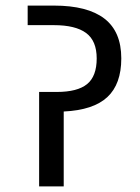

<svg xmlns="http://www.w3.org/2000/svg" viewBox="-20 -667 502 687"><path d="M208 -268V0H120V-338H183Q257 -338 291.5 -366Q326 -394 326 -458Q326 -521 288 -549Q250 -577 173 -577H79V-647H173Q293 -647 353.5 -600.5Q414 -554 414 -458Q414 -366 364 -319.5Q314 -273 208 -268Z"/></svg>

Font: Biryani
Style: Regular
Weight: 400
Designer: Dan Reynolds and Mathieu Réguer
Foundry: Dan Reynolds and Mathieu Réguer
Version: Version 1.004; ttfautohint (v1.1) -l 5 -r 5 -G 72 -x 0 -D la